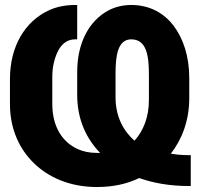

<svg xmlns="http://www.w3.org/2000/svg" viewBox="-20 -741 809 771"><path d="M20 -323C20 -220 60 -140 116 -86C173 -30 259 10 369 10C436 10 491 -3 539 -26C595 -6 662 6 738 6H746V-118H738C711 -118 690 -120 666 -124C709 -179 740 -254 740 -347V-427C740 -515 716 -586 677 -638C641 -685 585 -721 507 -721C475 -721 444 -714 417 -700C337 -658 290 -568 290 -452V-360C290 -259 328 -183 382 -127H369C341 -127 315 -132 293 -142C230 -170 190 -233 190 -323V-424C190 -448 191 -468 196 -488C207 -535 230 -583 282 -583H290V-721H282C243 -721 207 -714 175 -699C81 -655 20 -556 20 -424ZM444 -350V-446C444 -515 452 -583 507 -583C570 -583 578 -515 578 -438V-340C578 -269 555 -215 520 -176C476 -215 444 -272 444 -350Z"/></svg>

Font: Asimov Pro
Style: Blk
Weight: 900
Designer: Google
Version: Version 2.000980; 2014